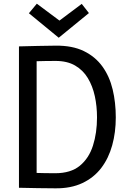

<svg xmlns="http://www.w3.org/2000/svg" viewBox="-20 -1020 688 1043"><path d="M282 -772Q373 -773 435.5 -742.5Q498 -712 536.5 -658.5Q575 -605 592 -534Q609 -463 609 -382Q609 -301 589.5 -230.5Q570 -160 530 -107.5Q490 -55 427.5 -25.5Q365 4 280 3Q234 3 185 2Q136 1 83 0V-768Q135 -769 186 -770.5Q237 -772 282 -772ZM280 -79Q364 -79 413.5 -119.5Q463 -160 485 -229Q507 -298 507 -382Q507 -443 495 -498Q483 -553 457 -596Q431 -639 388 -664Q345 -689 282 -689Q258 -689 225.5 -688.5Q193 -688 161 -687L179 -705V-63L161 -81Q193 -80 224 -79.5Q255 -79 280 -79ZM137 -948 180 -1000 310 -903H296L424 -999L463 -949L299 -815Z"/></svg>

Font: Yaldevi Medium
Style: Regular
Weight: 500
Designer: Sol Matas, Rajitha Manaperi, Kosala Senevirathne
Foundry: Mooniak
Version: Version 1.100